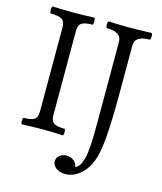

<svg xmlns="http://www.w3.org/2000/svg" viewBox="-126 -758 887 1054"><g transform="rotate(15 317.0 -230.5)"><path d="M45.9 2.9Q40 2.9 40 -15.6Q40 -34.2 45.9 -34.2Q87.4 -34.2 105.2 -45.4Q123 -56.6 123 -90.8V-569.8Q123 -603 104.2 -614.5Q85.4 -626 42 -626Q35.6 -626 35.9 -646Q36.1 -666 42 -666Q100.6 -663.1 160.2 -663.1Q218.3 -663.1 276.9 -666Q283.2 -666 283 -646Q282.7 -626 276.9 -626Q235.8 -626 217.5 -614.5Q199.2 -603 199.2 -569.8V-90.8Q199.2 -57.1 217.3 -45.7Q235.4 -34.2 276.9 -34.2Q282.7 -34.2 282.7 -15.6Q282.7 2.9 276.9 2.9Q218.3 0 162.1 0Q103 0 45.9 2.9ZM345.2 205.1Q314 205.1 293 189.9Q272 174.8 272 150.9Q272 131.3 288.1 118.2Q304.2 105 328.1 105Q352.1 105 369.4 119.1Q386.7 133.3 388.2 153.8Q397.9 149.9 406 141.8Q414.1 133.8 419.7 119.9Q425.3 106 429.4 92.5Q433.6 79.1 436 56.9Q438.5 34.7 439.9 17.8Q441.4 1 441.9 -28.1Q442.4 -57.1 442.6 -75.4Q442.9 -93.8 442.9 -127V-571.8Q442.9 -627.9 359.9 -627.9Q354 -627.9 354 -647Q354 -666 359.9 -666Q421.4 -663.1 481 -663.1Q542 -663.1 602.1 -666Q607.9 -666 608.2 -647Q608.4 -627.9 602.1 -627.9Q519 -627.9 519 -571.8V-310.1Q519 -146 511.5 -53.2Q503.9 39.6 485.8 87.9Q466.8 139.6 428.2 172.4Q389.6 205.1 345.2 205.1Z"/></g></svg>

Font: Junicode SmCond
Style: Regular
Weight: 400
Width: 4
Designer: Peter S. Baker
Version: Version 2.206